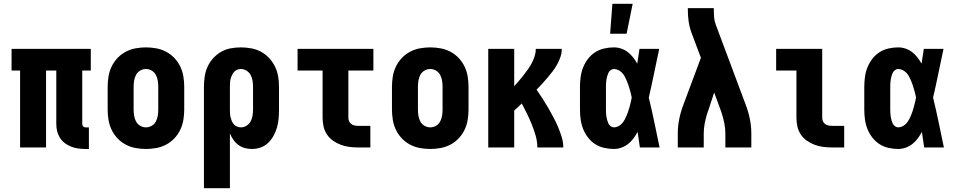

<svg xmlns="http://www.w3.org/2000/svg" viewBox="-20 -778 5040 1013"><path d="M431 8Q412 8 393 5.5Q374 3 356 -4Q338 -11 322.5 -22.5Q307 -34 296.5 -50.5Q286 -67 281.5 -85.5Q277 -104 277 -124V-406H223V0H86V-406H41V-520H459V-406H414V-124Q414 -116 419 -111Q424 -106 431 -106H449V8Z M750 8Q723 8 695.5 3Q668 -2 643.5 -15Q619 -28 600 -48Q581 -68 569 -93Q557 -118 552.5 -145.5Q548 -173 548 -200V-320Q548 -347 552.5 -374.5Q557 -402 569 -427Q581 -452 600 -472Q619 -492 643.5 -505Q668 -518 695.5 -523Q723 -528 750 -528Q777 -528 804.5 -523Q832 -518 856.5 -505Q881 -492 900 -472Q919 -452 931 -427Q943 -402 947.5 -374.5Q952 -347 952 -320V-200Q952 -173 947.5 -145.5Q943 -118 931 -93Q919 -68 900 -48Q881 -28 856.5 -15Q832 -2 804.5 3Q777 8 750 8ZM750 -106Q766 -106 780.5 -114.5Q795 -123 802.5 -137.5Q810 -152 812.5 -168Q815 -184 815 -200V-320Q815 -336 812.5 -352Q810 -368 802.5 -382.5Q795 -397 780.5 -405.5Q766 -414 750 -414Q734 -414 719.5 -405.5Q705 -397 697.5 -382.5Q690 -368 687.5 -352Q685 -336 685 -320V-200Q685 -184 687.5 -168Q690 -152 697.5 -137.5Q705 -123 719.5 -114.5Q734 -106 750 -106Z M1056 215V-320Q1056 -347 1060 -374Q1064 -401 1075 -425.5Q1086 -450 1104.5 -470.5Q1123 -491 1146.5 -504.5Q1170 -518 1197 -523Q1224 -528 1251 -528Q1278 -528 1305.5 -523Q1333 -518 1357 -505Q1381 -492 1400 -471.5Q1419 -451 1431 -426.5Q1443 -402 1447.5 -374.5Q1452 -347 1452 -320V-200Q1452 -176 1450 -152.5Q1448 -129 1441.5 -106Q1435 -83 1423.5 -62Q1412 -41 1395 -24.5Q1378 -8 1355.5 0Q1333 8 1309 8Q1290 8 1271.5 3Q1253 -2 1237.5 -13.5Q1222 -25 1211 -41Q1200 -57 1193 -74V215ZM1251 -106Q1267 -106 1281 -115Q1295 -124 1302.5 -138Q1310 -152 1312.5 -168Q1315 -184 1315 -200V-320Q1315 -336 1312.5 -352Q1310 -368 1302.5 -382Q1295 -396 1281 -405Q1267 -414 1251 -414Q1241 -414 1231 -410Q1221 -406 1214.5 -398Q1208 -390 1203.5 -380.5Q1199 -371 1196.5 -361Q1194 -351 1193.5 -340.5Q1193 -330 1193 -320V-200Q1193 -190 1193.5 -179.5Q1194 -169 1196.5 -159Q1199 -149 1203 -139.5Q1207 -130 1214 -122Q1221 -114 1231 -110Q1241 -106 1251 -106Z M1870 0Q1846 0 1823 -3Q1800 -6 1778.5 -14Q1757 -22 1737.5 -35.5Q1718 -49 1705 -68.5Q1692 -88 1687 -111Q1682 -134 1682 -157V-406H1550V-520H1950V-406H1818V-157Q1818 -147 1822 -138Q1826 -129 1833.5 -123.5Q1841 -118 1850.5 -116Q1860 -114 1870 -114H1934V0Z M2250 8Q2223 8 2195.5 3Q2168 -2 2143.5 -15Q2119 -28 2100 -48Q2081 -68 2069 -93Q2057 -118 2052.5 -145.5Q2048 -173 2048 -200V-320Q2048 -347 2052.5 -374.5Q2057 -402 2069 -427Q2081 -452 2100 -472Q2119 -492 2143.5 -505Q2168 -518 2195.5 -523Q2223 -528 2250 -528Q2277 -528 2304.5 -523Q2332 -518 2356.5 -505Q2381 -492 2400 -472Q2419 -452 2431 -427Q2443 -402 2447.5 -374.5Q2452 -347 2452 -320V-200Q2452 -173 2447.5 -145.5Q2443 -118 2431 -93Q2419 -68 2400 -48Q2381 -28 2356.5 -15Q2332 -2 2304.5 3Q2277 8 2250 8ZM2250 -106Q2266 -106 2280.5 -114.5Q2295 -123 2302.5 -137.5Q2310 -152 2312.5 -168Q2315 -184 2315 -200V-320Q2315 -336 2312.5 -352Q2310 -368 2302.5 -382.5Q2295 -397 2280.5 -405.5Q2266 -414 2250 -414Q2234 -414 2219.5 -405.5Q2205 -397 2197.5 -382.5Q2190 -368 2187.5 -352Q2185 -336 2185 -320V-200Q2185 -184 2187.5 -168Q2190 -152 2197.5 -137.5Q2205 -123 2219.5 -114.5Q2234 -106 2250 -106Z M2556 0V-520H2693V-323Q2706 -337 2718.5 -352Q2731 -367 2743 -382Q2755 -397 2766 -413Q2777 -429 2786 -446Q2795 -463 2801 -482Q2807 -501 2807 -520H2944Q2944 -498 2937 -477.5Q2930 -457 2919.5 -438Q2909 -419 2896 -402Q2883 -385 2869 -368.5Q2855 -352 2840.5 -336Q2826 -320 2811 -305Q2827 -282 2842.5 -258Q2858 -234 2872 -209.5Q2886 -185 2899.5 -160Q2913 -135 2924 -109Q2935 -83 2943.5 -55.5Q2952 -28 2952 0H2815Q2815 -31 2806.5 -61Q2798 -91 2786.5 -119.5Q2775 -148 2761.5 -176Q2748 -204 2733 -232Q2723 -222 2713 -213Q2703 -204 2693 -195V0Z M3219 8Q3193 8 3167 2Q3141 -4 3119.5 -18Q3098 -32 3082 -53Q3066 -74 3056.5 -98Q3047 -122 3043.5 -148Q3040 -174 3040 -200V-320Q3040 -346 3043.5 -372Q3047 -398 3056.5 -422Q3066 -446 3082 -467Q3098 -488 3119.5 -502Q3141 -516 3167 -522Q3193 -528 3219 -528Q3239 -528 3258 -521.5Q3277 -515 3292.5 -503Q3308 -491 3320.5 -475Q3333 -459 3342 -442Q3345 -461 3348 -480.5Q3351 -500 3354 -520H3458Q3444 -456 3431 -391.5Q3418 -327 3403 -263Q3419 -198 3432.5 -132Q3446 -66 3460 0H3356Q3353 -21 3350 -41.5Q3347 -62 3344 -82Q3334 -64 3322 -47.5Q3310 -31 3294 -18.5Q3278 -6 3258.5 1Q3239 8 3219 8ZM3219 -106Q3231 -106 3242.5 -112Q3254 -118 3262 -127Q3270 -136 3276 -147Q3282 -158 3286.5 -169Q3291 -180 3295 -192Q3299 -204 3302 -215.5Q3305 -227 3308 -239Q3311 -251 3313 -263Q3311 -275 3308 -286.5Q3305 -298 3301.5 -309.5Q3298 -321 3294.5 -332Q3291 -343 3286 -354Q3281 -365 3275.5 -375.5Q3270 -386 3261.5 -394.5Q3253 -403 3242 -408.5Q3231 -414 3219 -414Q3210 -414 3202 -408Q3194 -402 3190 -393.5Q3186 -385 3183.5 -376Q3181 -367 3179.5 -357.5Q3178 -348 3177.5 -338.5Q3177 -329 3177 -320V-200Q3177 -191 3177.5 -181.5Q3178 -172 3179.5 -162.5Q3181 -153 3183.5 -144Q3186 -135 3190 -126.5Q3194 -118 3202 -112Q3210 -106 3219 -106ZM3199 -600 3211 -758H3318L3286 -600Z M3556 0V-74Q3556 -114 3564.5 -154Q3573 -194 3588 -232L3678 -473L3627 -609Q3617 -637 3613 -667Q3609 -697 3609 -728V-735H3746V-728Q3746 -708 3747.5 -688Q3749 -668 3756 -649L3912 -232Q3927 -194 3935.5 -154Q3944 -114 3944 -74V0H3807V-74Q3807 -101 3801.5 -128.5Q3796 -156 3787 -183V-184Q3786 -186 3785.5 -188Q3785 -190 3784 -192L3748 -290L3717 -195Q3716 -193 3715.5 -191Q3715 -189 3714 -188V-187Q3713 -185 3712.5 -183Q3712 -181 3711 -179Q3703 -153 3698 -126.5Q3693 -100 3693 -74V0Z M4370 0Q4346 0 4323 -3Q4300 -6 4278.5 -14Q4257 -22 4237.5 -35.5Q4218 -49 4205 -68.5Q4192 -88 4187 -111Q4182 -134 4182 -157V-406H4075V-520H4318V-157Q4318 -147 4322 -138Q4326 -129 4333.5 -123.5Q4341 -118 4350.5 -116Q4360 -114 4370 -114H4434V0Z M4719 8Q4693 8 4667 2Q4641 -4 4619.5 -18Q4598 -32 4582 -53Q4566 -74 4556.5 -98Q4547 -122 4543.5 -148Q4540 -174 4540 -200V-320Q4540 -346 4543.5 -372Q4547 -398 4556.5 -422Q4566 -446 4582 -467Q4598 -488 4619.5 -502Q4641 -516 4667 -522Q4693 -528 4719 -528Q4739 -528 4758 -521.5Q4777 -515 4792.5 -503Q4808 -491 4820.5 -475Q4833 -459 4842 -442Q4845 -461 4848 -480.5Q4851 -500 4854 -520H4958Q4944 -456 4931 -391.5Q4918 -327 4903 -263Q4919 -198 4932.5 -132Q4946 -66 4960 0H4856Q4853 -21 4850 -41.5Q4847 -62 4844 -82Q4834 -64 4822 -47.5Q4810 -31 4794 -18.5Q4778 -6 4758.5 1Q4739 8 4719 8ZM4719 -106Q4731 -106 4742.5 -112Q4754 -118 4762 -127Q4770 -136 4776 -147Q4782 -158 4786.5 -169Q4791 -180 4795 -192Q4799 -204 4802 -215.5Q4805 -227 4808 -239Q4811 -251 4813 -263Q4811 -275 4808 -286.5Q4805 -298 4801.5 -309.5Q4798 -321 4794.5 -332Q4791 -343 4786 -354Q4781 -365 4775.5 -375.5Q4770 -386 4761.5 -394.5Q4753 -403 4742 -408.5Q4731 -414 4719 -414Q4710 -414 4702 -408Q4694 -402 4690 -393.5Q4686 -385 4683.5 -376Q4681 -367 4679.5 -357.5Q4678 -348 4677.5 -338.5Q4677 -329 4677 -320V-200Q4677 -191 4677.5 -181.5Q4678 -172 4679.5 -162.5Q4681 -153 4683.5 -144Q4686 -135 4690 -126.5Q4694 -118 4702 -112Q4710 -106 4719 -106Z"/></svg>

Font: Iosevka Curly Heavy
Style: Regular
Weight: 900
Monospace: yes
Designer: Belleve Invis
Foundry: Belleve Invis
Version: Version 22.1.2; ttfautohint (v1.8.4)